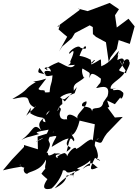

<svg xmlns="http://www.w3.org/2000/svg" viewBox="-115 -921 940 1312"><path d="M708 -256C710 -224 743 -286 720 -293C695 -323 653 -292 657 -311C724 -326 627 -303 641 -322C644 -358 724 -384 743 -440C691 -514 700 -527 721 -474C729 -526 771 -525 768 -499C785 -487 735 -423 749 -420C667 -448 705 -430 732 -496C737 -556 655 -487 687 -509C693 -570 704 -546 702 -560C709 -572 672 -502 698 -573C675 -555 645 -495 577 -468C570 -534 592 -521 514 -482C495 -475 528 -520 535 -508C515 -497 514 -465 504 -516C520 -497 491 -531 424 -540C427 -516 432 -576 467 -607C482 -589 468 -580 434 -596C418 -623 340 -559 361 -554C406 -602 384 -543 365 -501C380 -473 304 -471 397 -478C369 -440 329 -478 284 -496C199 -463 183 -433 213 -446C151 -451 236 -488 234 -420C168 -456 174 -399 272 -419C189 -454 175 -431 200 -407C163 -430 132 -409 154 -457C203 -395 193 -396 244 -406C236 -325 231 -368 224 -291C154 -283 227 -306 161 -305C139 -315 143 -305 201 -384C115 -355 91 -371 129 -360C38 -306 97 -318 -30 -245C-19 -243 26 -260 57 -256C95 -251 64 -215 120 -187C130 -200 156 -218 64 -130C105 -203 95 -197 92 -147C172 -97 187 -139 196 -86C143 -93 225 -154 168 -79C223 -154 185 -136 226 -166C182 -98 126 -94 168 -28C109 -94 116 -20 31 35C89 8 44 27 153 -5C120 -17 131 -19 217 -35C191 43 127 40 132 48C225 -18 204 51 251 -23C259 -13 184 12 231 14C304 -3 254 18 238 83C315 36 328 30 354 25C305 106 416 63 340 116C365 4 368 17 389 45C405 24 364 2 375 -15C366 18 407 -2 429 -97L533 -72L519 39C504 10 438 88 405 97C405 70 346 114 335 172C352 158 341 119 325 130C343 124 319 117 276 150C296 179 226 131 304 133C253 114 282 149 270 126C235 132 229 175 263 123C189 169 227 112 203 124C266 18 171 77 251 -22L142 12L144 99L49 70V83L-33 169L-95 243C26 213 55 222 19 208C48 178 -6 215 52 225C43 232 45 265 71 267C84 248 163 250 198 170C205 190 179 234 204 238C224 211 205 211 168 266C215 314 249 337 232 273C149 374 197 378 237 367C273 337 306 284 315 243C356 239 314 276 401 246C364 302 404 303 373 263C373 292 399 269 345 278C330 272 361 315 259 366C276 346 324 282 433 238C377 229 452 227 502 175C496 244 514 183 449 234C522 156 526 218 554 222C489 255 499 226 534 158C577 171 583 191 538 161C573 171 542 85 533 76C529 8 598 24 524 39C599 72 567 51 616 -10L724 -122L670 -118L620 -186L632 -190L617 -234L670 -209ZM296 -256C359 -302 393 -271 389 -304C382 -355 419 -352 463 -392C463 -371 436 -431 449 -453C514 -412 496 -433 496 -387C505 -411 503 -440 575 -383C571 -343 572 -363 543 -321C537 -309 649 -368 620 -264L591 -222C578 -156 514 -203 515 -160C508 -179 511 -186 446 -196C444 -207 444 -220 475 -229C491 -194 382 -129 422 -107C345 -170 326 -123 356 -78C341 -130 336 -89 301 -114C275 -160 321 -170 289 -189C275 -132 269 -184 311 -210C311 -233 308 -248 307 -248C333 -229 329 -261 395 -284L410 -326L328 -228ZM322 -688 344 -670 288 -569 310 -603 376 -660 397 -695 498 -748 519 -736 520 -688 541 -669 609 -632 628 -497 640 -529 683 -586 696 -647 772 -621 805 -741 763 -793 683 -733 671 -817 698 -858 634 -901 520 -858 483 -845 416 -863 432 -855 277 -740 283 -738 296 -754 285 -720Z"/></svg>

Font: Hussar Lance
Style: Italic
Weight: 700
Foundry: Cannot Into Space Fonts, PlusOne Fonts
Version: Version 2.27